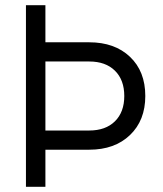

<svg xmlns="http://www.w3.org/2000/svg" viewBox="-20 -720 630 740"><path d="M459 -350Q459 -412 423 -447.5Q387 -483 324 -483H123V-557H324Q422 -557 481 -501Q540 -445 540 -350ZM80 0V-700H155V0ZM123 -143V-217H324Q387 -217 423 -252.5Q459 -288 459 -350H540Q540 -256 481 -199.5Q422 -143 324 -143Z"/></svg>

Font: Fustat
Style: Regular
Weight: 400
Designer: Mohamed Gaber, Khaled Hosny, Laura Garcia Mut
Foundry: Kief Type Foundry, Alif Type Foundry, Hard Type Foundry
Version: Version 1.007